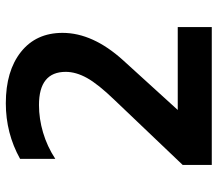

<svg xmlns="http://www.w3.org/2000/svg" viewBox="-64 -684 748 660"><g transform="rotate(-90 310.0 -354.0)"><path d="M547 -117V0H73V-100L296 -334Q351 -391 372 -429Q393 -467 393 -502Q393 -594 279 -594Q232 -594 184.5 -580Q137 -566 94 -538V-659Q182 -708 285 -708Q396 -708 461.5 -656Q527 -604 527 -513Q527 -409 433 -305L262 -117Z"/></g></svg>

Font: AmikoBold
Style: Bold
Weight: 700
Designer: Pablo Impallari, Rodrigo Fuenzalida, Andres Torresi
Foundry: Impallari Type
Version: Version 1.000; ttfautohint (v1.3)